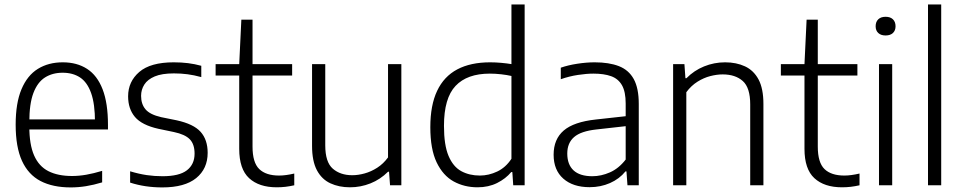

<svg xmlns="http://www.w3.org/2000/svg" viewBox="-20 -828 4306 858"><path d="M296 9.5Q216 9.5 161.2 -19Q106.5 -47.5 78.2 -109.2Q50 -171 50 -271Q50 -367.5 76 -429.2Q102 -491 149.2 -520.2Q196.5 -549.5 260.5 -549.5Q324 -549.5 369.2 -520.2Q414.5 -491 438.5 -429Q462.5 -367 462.5 -270V-249.5H81.5V-294.5H420L404.5 -282Q404.5 -363.5 387.2 -412Q370 -460.5 337.8 -481.8Q305.5 -503 260 -503Q214.5 -503 181 -481.8Q147.5 -460.5 129.2 -412.2Q111 -364 111 -282V-263Q111 -182 132.5 -133.2Q154 -84.5 196.5 -63Q239 -41.5 302 -41.5Q332.5 -41.5 365.5 -47.2Q398.5 -53 436.5 -64.5V-13Q398.5 -1.5 364.2 4Q330 9.5 296 9.5Z M705.5 9.5Q666.5 9.5 631 4.2Q595.5 -1 561.5 -12V-62.5Q601.5 -50.5 636 -45.5Q670.5 -40.5 706 -40.5Q781 -40.5 815.2 -67Q849.5 -93.5 849.5 -141.5Q849.5 -183.5 828.2 -205.5Q807 -227.5 757 -238L687.5 -252.5Q614 -269 583.2 -305.2Q552.5 -341.5 552.5 -397.5Q552.5 -463.5 602.5 -506.5Q652.5 -549.5 756.5 -549.5Q790 -549.5 820.2 -545.8Q850.5 -542 879.5 -534V-483.5Q846.5 -492.5 817.8 -496.2Q789 -500 757 -500Q703.5 -500 671.5 -486.5Q639.5 -473 625 -450.2Q610.5 -427.5 610.5 -399.5Q610.5 -363 630.2 -339.5Q650 -316 700 -304.5L769 -290.5Q845 -274 876.5 -238.8Q908 -203.5 908 -145Q908 -74 856.8 -32.2Q805.5 9.5 705.5 9.5Z M1216.5 9Q1137.5 9 1093.2 -31.8Q1049 -72.5 1049 -163V-541.5L1058.5 -740H1108.5V-173Q1108.5 -101.5 1138.5 -72.5Q1168.5 -43.5 1227 -43.5Q1242.5 -43.5 1259 -45.8Q1275.5 -48 1295 -52.5V0Q1275 4.5 1255.8 6.8Q1236.5 9 1216.5 9ZM943.5 -490.5V-541.5H1285.5V-490.5Z M1544 9Q1495 9 1456.5 -8.8Q1418 -26.5 1396.2 -67.2Q1374.5 -108 1374.5 -176.5V-541.5H1433.5V-178.5Q1433.5 -103.5 1467.2 -74.2Q1501 -45 1554 -45Q1580.5 -45 1609.5 -53Q1638.5 -61 1665.8 -78.5Q1693 -96 1714 -124.5V-541.5H1773.5V0H1723L1718.5 -60.5H1714Q1679.5 -26 1635.5 -8.5Q1591.5 9 1544 9Z M2114 9Q2055 9 2007.2 -17.2Q1959.5 -43.5 1931.2 -102.5Q1903 -161.5 1903 -259.5Q1903 -358 1933.5 -422.2Q1964 -486.5 2023.5 -518Q2083 -549.5 2170.5 -549.5Q2195 -549.5 2219.8 -547.2Q2244.5 -545 2265.5 -541.5V-808H2324.5V0H2273.5L2269.5 -59H2264.5Q2240 -29.5 2201.5 -10.2Q2163 9 2114 9ZM2124.5 -43.5Q2164 -43.5 2202 -61.5Q2240 -79.5 2265.5 -118.5V-488.5Q2246 -493 2220 -496Q2194 -499 2169 -499Q2067.5 -499 2015.8 -444.2Q1964 -389.5 1964 -265.5Q1964 -179.5 1984.5 -131.2Q2005 -83 2041.2 -63.2Q2077.5 -43.5 2124.5 -43.5Z M2615 8.5Q2540.5 8.5 2497.2 -29.8Q2454 -68 2454 -136.5Q2454 -206 2499.2 -244.8Q2544.5 -283.5 2643 -294L2797 -311L2801.5 -267L2645.5 -249.5Q2576 -242 2545.5 -215.5Q2515 -189 2515 -142Q2515 -92.5 2543.2 -66.5Q2571.5 -40.5 2627 -40.5Q2666.5 -40.5 2705.8 -57.8Q2745 -75 2776 -115V-365.5Q2776 -418 2759.5 -447Q2743 -476 2711 -487.5Q2679 -499 2632 -499Q2601.5 -499 2563 -493.2Q2524.5 -487.5 2486 -474V-525.5Q2519 -537 2560 -543.2Q2601 -549.5 2637.5 -549.5Q2701.5 -549.5 2745.5 -532.5Q2789.5 -515.5 2812 -474.8Q2834.5 -434 2834.5 -363.5V0H2784L2779.5 -62H2775Q2748 -28.5 2706 -10Q2664 8.5 2615 8.5Z M2988 0V-541.5H3038.5L3043 -478.5H3047.5Q3081.5 -513 3126.2 -531.2Q3171 -549.5 3220.5 -549.5Q3270.5 -549.5 3309.2 -531.5Q3348 -513.5 3369.8 -472.8Q3391.5 -432 3391.5 -363.5V0H3332.5V-361.5Q3332.5 -436.5 3299.2 -466Q3266 -495.5 3209.5 -495.5Q3183.5 -495.5 3154.2 -488Q3125 -480.5 3097 -463Q3069 -445.5 3047 -416V0Z M3742.5 9Q3663.5 9 3619.2 -31.8Q3575 -72.5 3575 -163V-541.5L3584.5 -740H3634.5V-173Q3634.5 -101.5 3664.5 -72.5Q3694.5 -43.5 3753 -43.5Q3768.5 -43.5 3785 -45.8Q3801.5 -48 3821 -52.5V0Q3801 4.5 3781.8 6.8Q3762.5 9 3742.5 9ZM3469.5 -490.5V-541.5H3811.5V-490.5Z M3908 0V-541.5H3967V0ZM3937.5 -669.5Q3916.5 -669.5 3904.8 -680.5Q3893 -691.5 3893 -710.5Q3893 -730.5 3904.8 -741.8Q3916.5 -753 3937.5 -753Q3958.5 -753 3970.2 -741.8Q3982 -730.5 3982 -710.5Q3982 -691.5 3970.2 -680.5Q3958.5 -669.5 3937.5 -669.5Z M4127 0V-808H4186V0Z"/></svg>

Font: Encode Sans Condensed Thin Light
Style: Regular
Weight: 300
Version: Version 3.002